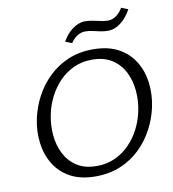

<svg xmlns="http://www.w3.org/2000/svg" viewBox="-93 -942 932 1033"><g transform="rotate(-10 373.0 -426.0)"><path d="M347 9Q265 9 209 -21.5Q153 -52 121.5 -104Q90 -156 82 -220.5Q74 -285 88 -352Q101 -413 130.5 -469Q160 -525 206 -570Q252 -615 313 -641Q374 -667 449 -667Q532 -667 588.5 -636Q645 -605 676.5 -552.5Q708 -500 715.5 -435.5Q723 -371 709 -305Q696 -244 666 -187.5Q636 -131 590 -86.5Q544 -42 483 -16.5Q422 9 347 9ZM362 -45Q418 -45 463 -66Q508 -87 542.5 -122.5Q577 -158 599.5 -202.5Q622 -247 632 -295Q644 -352 639 -408Q634 -464 610.5 -510.5Q587 -557 543.5 -585Q500 -613 435 -613Q379 -613 334 -592Q289 -571 255 -535.5Q221 -500 198.5 -455.5Q176 -411 166 -363Q154 -306 159 -249.5Q164 -193 187.5 -147Q211 -101 254 -73Q297 -45 362 -45ZM346 -719 310 -733Q332 -774 366 -798.5Q400 -823 433 -823Q452 -823 473.5 -819Q495 -815 517 -810Q539 -805 558 -805Q582 -805 603.5 -821Q625 -837 638 -861L675 -846Q651 -802 617.5 -776.5Q584 -751 549 -751Q527 -751 505.5 -755.5Q484 -760 464 -764.5Q444 -769 425 -769Q402 -769 380.5 -755Q359 -741 346 -719Z"/></g></svg>

Font: Ysabeau
Style: Italic
Weight: 400
Italic angle: -12°
Designer: Christian Thalmann (Catharsis Fonts)
Version: Version 2.000;gftools[0.9.27.dev2+g8671c4b]